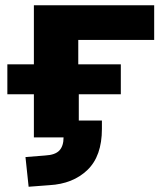

<svg xmlns="http://www.w3.org/2000/svg" viewBox="-20 -523 631 731"><path d="M89 188 77 75 152 69Q190 67 206 50Q222 33 222 0H109V-164H8V-278H109V-503H567V-371H278V-278H440V-164H280V-64H368V-32Q368 71 313 124Q258 177 168 182Z"/></svg>

Font: Nunito Sans 7pt SemiExpanded ExtraBold
Style: Regular
Weight: 800
Width: 6
Designer: Vernon Adams
Foundry: Vernon Adams
Version: Version 3.101;gftools[0.9.27]